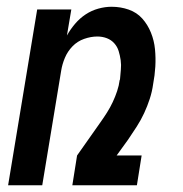

<svg xmlns="http://www.w3.org/2000/svg" viewBox="-20 -548 540 568"><path d="M4 0 90 -520H191L178 -443Q188 -461 202 -477.5Q216 -494 233.5 -505.5Q251 -517 271 -522.5Q291 -528 310 -528Q337 -528 361 -519.5Q385 -511 401 -493Q417 -475 426.5 -451.5Q436 -428 438.5 -402.5Q441 -377 439.5 -351Q438 -325 433 -299Q430 -277 423 -255.5Q416 -234 406.5 -213.5Q397 -193 384.5 -173.5Q372 -154 359 -135L325 -88H399L385 0H194L208 -88L277 -186Q287 -200 296.5 -215Q306 -230 313.5 -246Q321 -262 326.5 -278.5Q332 -295 334 -311L335 -313Q336 -327 337.5 -341.5Q339 -356 337 -370Q335 -384 331 -397Q327 -410 318 -420Q309 -430 296 -435Q283 -440 268 -440Q249 -440 229 -433Q209 -426 194.5 -411Q180 -396 172 -377Q164 -358 161 -339L105 0Z"/></svg>

Font: Iosevka Semibold Oblique
Style: Regular
Weight: 600
Italic angle: -9°
Monospace: yes
Designer: Belleve Invis
Foundry: Belleve Invis
Version: Version 32.5.0; ttfautohint (v1.8.4)